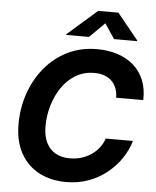

<svg xmlns="http://www.w3.org/2000/svg" viewBox="-62 -1001 864 1062"><g transform="rotate(5 370.0 -470.0)"><path d="M345 9.8Q258.6 9.8 193.2 -25.1Q127.9 -60 91.5 -126.4Q55.2 -192.7 55.2 -286.9Q55.2 -375.7 83 -456.8Q110.8 -537.8 162.9 -601Q215 -664.3 288.4 -700.8Q361.8 -737.3 452.8 -737.3Q515.6 -737.3 567.4 -720.1Q619.3 -703 656.7 -670Q694.1 -637 713.5 -589Q733 -540.9 731.1 -478.8H580.3Q580.2 -508.5 571.1 -531.8Q562 -555.1 544.9 -571.5Q527.7 -587.8 503.8 -596.4Q479.8 -605 449.9 -605Q390.3 -605 344.5 -577.1Q298.8 -549.3 267.8 -503Q236.8 -456.8 220.8 -400.7Q204.9 -344.6 204.9 -288.3Q204.9 -233.6 223.2 -196.6Q241.4 -159.7 274.8 -141.1Q308.3 -122.6 353.7 -122.6Q386.4 -122.6 416 -131.1Q445.6 -139.7 470.5 -156.1Q495.4 -172.4 514.1 -195.7Q532.7 -219.1 543 -248.8H694Q679.2 -198.1 648.2 -151.8Q617.2 -105.5 572 -69Q526.9 -32.4 469.6 -11.3Q412.4 9.8 345 9.8ZM401.4 -800.8H274.2L274.9 -804.4L439.6 -948.7H551.8L669 -804.4L668.3 -800.8H540.6L485.1 -883.8Z"/></g></svg>

Font: Inter Variable
Style: Italic
Weight: 400
Italic angle: -9.39999°
Designer: Rasmus Andersson
Foundry: rsms
Version: Version 4.001;git-9221beed3